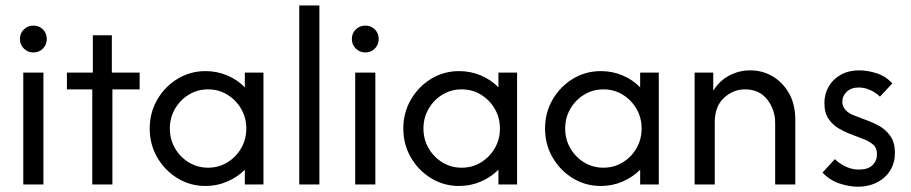

<svg xmlns="http://www.w3.org/2000/svg" viewBox="-20 -687 3394 715"><path d="M66.7 0Q66.7 0 66.7 -416.7Q66.7 -416.7 141.7 -416.7Q141.7 -416.7 141.7 0Q141.7 0 66.7 0ZM104.2 -491.7Q83.3 -491.7 68.8 -506.2Q54.2 -520.8 54.2 -541.7Q54.2 -563.2 68.8 -577.4Q83.3 -591.7 104.2 -591.7Q125.7 -591.7 139.9 -577.4Q154.2 -563.2 154.2 -541.7Q154.2 -520.8 139.9 -506.2Q125.7 -491.7 104.2 -491.7Z M323.6 0V-354.2H229.2V-416.7H325.7V-555.6H396.5V-416.7H500V-354.2H398.6V0Z M745.1 5.6Q688.2 5.6 641 -23.3Q593.8 -52.1 565.6 -100.7Q537.5 -149.3 537.5 -208.3Q537.5 -267.4 565.6 -316Q593.8 -364.6 641 -393.4Q688.2 -422.2 745.1 -422.2Q788.2 -422.2 826 -406.2Q863.9 -390.3 891.7 -361.8V-416.7H961.1V0H891.7V-54.9Q863.9 -27.1 826 -10.8Q788.2 5.6 745.1 5.6ZM754.9 -62.5Q794.4 -62.5 826.7 -82.3Q859 -102.1 878.1 -135.1Q897.2 -168.1 897.2 -208.3Q897.2 -248.6 878.1 -281.6Q859 -314.6 826.7 -334.4Q794.4 -354.2 754.9 -354.2Q715.3 -354.2 683 -334.4Q650.7 -314.6 631.6 -281.6Q612.5 -248.6 612.5 -208.3Q612.5 -168.1 631.6 -135.1Q650.7 -102.1 683 -82.3Q715.3 -62.5 754.9 -62.5Z M1094.4 0Q1094.4 0 1094.4 -666.7Q1094.4 -666.7 1169.4 -666.7Q1169.4 -666.7 1169.4 0Q1169.4 0 1094.4 0Z M1302.8 0Q1302.8 0 1302.8 -416.7Q1302.8 -416.7 1377.8 -416.7Q1377.8 -416.7 1377.8 0Q1377.8 0 1302.8 0ZM1340.3 -491.7Q1319.4 -491.7 1304.9 -506.2Q1290.3 -520.8 1290.3 -541.7Q1290.3 -563.2 1304.9 -577.4Q1319.4 -591.7 1340.3 -591.7Q1361.8 -591.7 1376 -577.4Q1390.3 -563.2 1390.3 -541.7Q1390.3 -520.8 1376 -506.2Q1361.8 -491.7 1340.3 -491.7Z M1689.6 5.6Q1632.6 5.6 1585.4 -23.3Q1538.2 -52.1 1510.1 -100.7Q1481.9 -149.3 1481.9 -208.3Q1481.9 -267.4 1510.1 -316Q1538.2 -364.6 1585.4 -393.4Q1632.6 -422.2 1689.6 -422.2Q1732.6 -422.2 1770.5 -406.2Q1808.3 -390.3 1836.1 -361.8V-416.7H1905.6V0H1836.1V-54.9Q1808.3 -27.1 1770.5 -10.8Q1732.6 5.6 1689.6 5.6ZM1699.3 -62.5Q1738.9 -62.5 1771.2 -82.3Q1803.5 -102.1 1822.6 -135.1Q1841.7 -168.1 1841.7 -208.3Q1841.7 -248.6 1822.6 -281.6Q1803.5 -314.6 1771.2 -334.4Q1738.9 -354.2 1699.3 -354.2Q1659.7 -354.2 1627.4 -334.4Q1595.1 -314.6 1576 -281.6Q1556.9 -248.6 1556.9 -208.3Q1556.9 -168.1 1576 -135.1Q1595.1 -102.1 1627.4 -82.3Q1659.7 -62.5 1699.3 -62.5Z M2217.4 5.6Q2160.4 5.6 2113.2 -23.3Q2066 -52.1 2037.8 -100.7Q2009.7 -149.3 2009.7 -208.3Q2009.7 -267.4 2037.8 -316Q2066 -364.6 2113.2 -393.4Q2160.4 -422.2 2217.4 -422.2Q2260.4 -422.2 2298.3 -406.2Q2336.1 -390.3 2363.9 -361.8V-416.7H2433.3V0H2363.9V-54.9Q2336.1 -27.1 2298.3 -10.8Q2260.4 5.6 2217.4 5.6ZM2227.1 -62.5Q2266.7 -62.5 2299 -82.3Q2331.2 -102.1 2350.3 -135.1Q2369.4 -168.1 2369.4 -208.3Q2369.4 -248.6 2350.3 -281.6Q2331.2 -314.6 2299 -334.4Q2266.7 -354.2 2227.1 -354.2Q2187.5 -354.2 2155.2 -334.4Q2122.9 -314.6 2103.8 -281.6Q2084.7 -248.6 2084.7 -208.3Q2084.7 -168.1 2103.8 -135.1Q2122.9 -102.1 2155.2 -82.3Q2187.5 -62.5 2227.1 -62.5Z M2566.7 0Q2566.7 0 2566.7 -416.7Q2566.7 -416.7 2636.1 -416.7Q2636.1 -416.7 2636.1 -349.3Q2659 -386.1 2695.5 -405.6Q2731.9 -425 2774.3 -425Q2818.8 -425 2856.6 -403.1Q2894.4 -381.2 2918.1 -339.9Q2941.7 -298.6 2941.7 -239.6Q2941.7 -239.6 2941.7 0Q2941.7 0 2866.7 0Q2866.7 0 2866.7 -229.2Q2866.7 -278.5 2837.2 -316.3Q2807.6 -354.2 2754.2 -354.2Q2710.4 -354.2 2676 -322.6Q2641.7 -291 2641.7 -231.2Q2641.7 -231.2 2641.7 0Q2641.7 0 2566.7 0Z M3256.9 -327.1Q3247.9 -336.1 3236.8 -343.1Q3208.3 -361.1 3177.8 -361.1Q3149.3 -361.1 3133 -345.1Q3116.7 -329.2 3116.7 -308.3Q3116.7 -291.7 3127.8 -278.5Q3138.9 -265.3 3161.1 -256.9L3217.4 -235.4Q3232.6 -229.9 3255.2 -217.4Q3277.8 -204.9 3295.1 -181.2Q3312.5 -157.6 3312.5 -117.4Q3312.5 -61.1 3273.3 -26.4Q3234 8.3 3174.3 8.3Q3142.4 8.3 3105.9 -3.8Q3069.4 -16 3043.1 -44.4L3088.9 -94.4Q3100 -83.3 3113.9 -75Q3144.4 -55.6 3179.2 -55.6Q3212.5 -55.6 3229.2 -71.9Q3245.8 -88.2 3245.8 -111.8Q3245.8 -138.9 3228.1 -151.4Q3210.4 -163.9 3196.5 -168.8L3140.3 -190.3Q3125 -196.5 3103.5 -208.7Q3081.9 -220.8 3066 -243.7Q3050 -266.7 3050 -303.5Q3050 -336.8 3066 -364.6Q3081.9 -392.4 3111.1 -408.7Q3140.3 -425 3179.9 -425Q3211.1 -425 3245.1 -413.9Q3279.2 -402.8 3302.8 -376.4Z"/></svg>

Font: co2trust
Style: Regular
Weight: 400
Designer: Kristian Moeller
Foundry: Dicotype
Version: Version 1.000